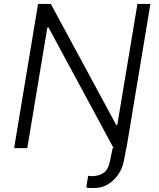

<svg xmlns="http://www.w3.org/2000/svg" viewBox="-20 -747 800 968"><path d="M547.9 0H552.9L224.4 -609H218.8L117.5 0H51.1L171.9 -727.3H236.2L565.7 -117.5H571.4L672.9 -727.3H738.3L617.5 0H616.8L603.7 68.2Q595.2 106.9 573.2 136.9Q551.1 166.9 521.5 183.8Q491.8 200.6 460.2 200.6Q459.2 200.6 456.7 200.6Q444.6 201 433.6 200.8Q422.6 200.6 415.1 197.8L424.4 139.2Q425.1 139.2 426.8 139.6Q430 140.3 434.3 140.8Q438.6 141.3 443.2 141Q475.9 141.3 500.5 125.7Q525.2 110.1 534.4 65.3Z"/></svg>

Font: Inter Light  BETA
Style: Italic
Weight: 300
Italic angle: 9.39999°
Designer: Rasmus Andersson
Foundry: rsms
Version: Version 3.011;git-f93a4a705